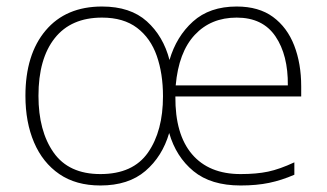

<svg xmlns="http://www.w3.org/2000/svg" viewBox="-20 -559 1003 589"><path d="M706 -539Q774 -539 817.5 -507Q861 -475 882.5 -419.5Q904 -364 904 -294V-263H518Q517 -147 569 -86Q621 -25 718 -25Q767 -25 802.5 -32.5Q838 -40 883 -61V-23Q844 -6 805.5 2Q767 10 718 10Q627 10 573.5 -34Q520 -78 499 -151Q478 -79 426 -34.5Q374 10 288 10Q213 10 162 -25Q111 -60 84.5 -122Q58 -184 58 -265Q58 -392 120 -465.5Q182 -539 293 -539Q380 -539 430.5 -493.5Q481 -448 500 -375Q521 -447 572 -493Q623 -539 706 -539ZM706 -505Q627 -505 577.5 -452Q528 -399 519 -297H863Q864 -390 825 -447.5Q786 -505 706 -505ZM293 -505Q198 -505 148 -442Q98 -379 98 -265Q98 -157 144.5 -91Q191 -25 288 -25Q388 -25 434 -91Q480 -157 480 -264Q480 -333 461 -387.5Q442 -442 400.5 -473.5Q359 -505 293 -505Z"/></svg>

Font: Noto Sans Thai ExtraLight
Style: Regular
Weight: 200
Designer: Monotype Design Team
Foundry: Monotype Imaging Inc.
Version: Version 2.001; ttfautohint (v1.8.4.7-5d5b)